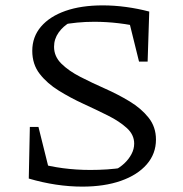

<svg xmlns="http://www.w3.org/2000/svg" viewBox="-20 -684 679 714"><path d="M286 10Q238 10 188 2.5Q138 -5 87 -20L119 -78Q165 -65 214.5 -58.5Q264 -52 316 -52Q347 -52 378 -54Q409 -56 440 -61L406 -51Q426 -61 442.5 -76.5Q459 -92 469 -111Q479 -130 479 -150Q479 -183 451.5 -208Q424 -233 381 -254.5Q338 -276 290 -298Q242 -320 198.5 -347Q155 -374 127.5 -409.5Q100 -445 100 -495Q100 -547 132.5 -585Q165 -623 223.5 -643.5Q282 -664 362 -664Q405 -664 449 -658Q493 -652 535 -641L513 -581Q468 -592 422 -597.5Q376 -603 330 -603Q298 -603 267 -600Q236 -597 205 -591L242 -602Q215 -587 198 -563Q181 -539 181 -510Q181 -474 208.5 -447Q236 -420 279 -398Q322 -376 370.5 -354.5Q419 -333 462 -307Q505 -281 532.5 -246.5Q560 -212 560 -165Q560 -112 525.5 -72.5Q491 -33 429.5 -11.5Q368 10 286 10ZM171 -19 87 -20 91 -212H123ZM497 -455 451 -641H535L529 -455Z"/></svg>

Font: Piazzolla Thin
Style: Regular
Weight: 400
Version: Version 2.001